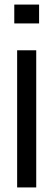

<svg xmlns="http://www.w3.org/2000/svg" viewBox="-20 -820 234 840"><path d="M42.5 -717.5V-800H151V-717.5ZM55 0V-600H138.5V0Z"/></svg>

Font: Big Shoulders
Style: Regular
Weight: 400
Designer: Patric King
Foundry: XO Type Co
Version: Version 2.002